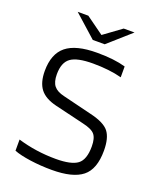

<svg xmlns="http://www.w3.org/2000/svg" viewBox="-148 -888 806 984"><g transform="rotate(20 254.5 -396.5)"><path d="M323 -272 164 -310Q102 -325 75 -360Q48 -395 48 -458Q48 -551 101 -594Q154 -637 269 -637Q317 -637 355.5 -632.5Q394 -628 425 -619V-560Q392 -569 352 -573.5Q312 -578 268 -578Q182 -578 147 -552.5Q112 -527 112 -463Q112 -421 129 -400Q146 -379 185 -370L344 -331Q421 -313 447 -279.5Q473 -246 473 -177Q473 -76 421 -34.5Q369 7 255 7Q194 7 137 -1Q80 -9 47 -22V-83Q97 -68 149 -60.5Q201 -53 255 -53Q339 -53 373 -78.5Q407 -104 407 -176Q407 -221 390 -241Q373 -261 323 -272ZM103 -800H161L258 -730L354 -800H413L290 -691H225Z"/></g></svg>

Font: Blinker Light
Style: Regular
Weight: 300
Designer: Juergen Huber
Foundry: supertype
Version: Version 1.017;hotconv 1.0.117;makeotfexe 2.5.65602